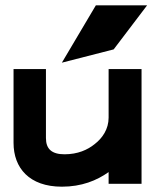

<svg xmlns="http://www.w3.org/2000/svg" viewBox="-20 -692 590 723"><path d="M408 -506 534 -672H341L213 -456ZM31 -154C31 -60 90 11 213 11C287 11 344 -12 389 -44V0H513V-432H389V-249C389 -206 366 -172 336 -149C310 -128 273 -111 223 -111C175 -111 153 -131 153 -172V-432H31Z"/></svg>

Font: Charger
Style: Hemi
Weight: 900
Designer: Jasper
Foundry: Cannot Into Space Fonts
Version: Version 0.99